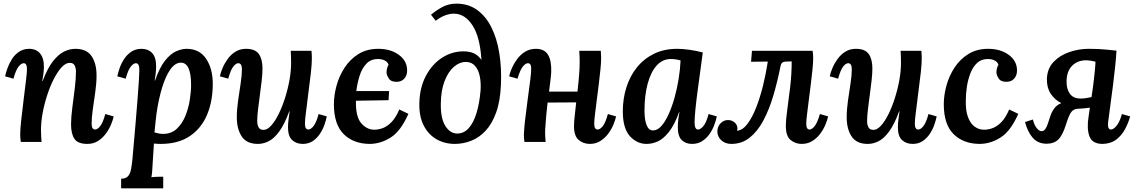

<svg xmlns="http://www.w3.org/2000/svg" viewBox="-20 -779 6232 1054"><path d="M460 11Q407 11 388.5 -17Q370 -45 370 -96Q370 -135 377 -188Q384 -241 390.5 -294Q397 -347 397 -386Q397 -406 389.5 -420Q382 -434 363 -434Q341 -434 319 -410.5Q297 -387 276.5 -347.5Q256 -308 240 -259.5Q224 -211 214.5 -161Q205 -111 205 -66Q205 -52 206 -32Q207 -12 208 0H94Q92 -16 91.5 -23.5Q91 -31 91 -41Q91 -70 96 -115.5Q101 -161 109 -226Q118 -301 123 -340.5Q128 -380 128 -400Q128 -432 110 -432Q97 -432 82 -413.5Q67 -395 54 -347L8 -360Q12 -380 21.5 -406Q31 -432 46.5 -456Q62 -480 85.5 -495.5Q109 -511 140 -511Q179 -511 200.5 -485Q222 -459 221 -408Q220 -385 217.5 -368.5Q215 -352 212 -334H214Q241 -405 271 -443Q301 -481 332 -496Q363 -511 393 -511Q456 -511 483 -470.5Q510 -430 510 -365Q510 -322 503 -273.5Q496 -225 489.5 -179.5Q483 -134 483 -100Q483 -68 502 -68Q515 -68 530 -86.5Q545 -105 558 -153L604 -140Q600 -120 589 -94Q578 -68 560 -44Q542 -20 517 -4.5Q492 11 460 11Z M645 255V202Q671 202 683 188Q695 174 699.5 149.5Q704 125 707 95Q745 -329 745 -395Q745 -432 726 -432Q713 -432 698 -413.5Q683 -395 670 -347L624 -360Q628 -380 637 -406Q646 -432 662 -456Q678 -480 701.5 -495.5Q725 -511 757 -511Q793 -511 815 -488Q837 -465 837 -415Q837 -392 834.5 -374Q832 -356 829 -337H831Q856 -408 885.5 -445.5Q915 -483 946 -497Q977 -511 1004 -511Q1075 -511 1111.5 -456.5Q1148 -402 1148 -319Q1148 -223 1116.5 -148.5Q1085 -74 1021.5 -31.5Q958 11 862 11Q854 11 844 10.5Q834 10 825 9Q821 67 819 102.5Q817 138 815.5 159Q814 180 811 194Q827 192 845.5 191.5Q864 191 876 191V255ZM875 -44Q921 -44 951 -72.5Q981 -101 998 -143.5Q1015 -186 1022 -231.5Q1029 -277 1029 -312Q1029 -435 973 -435Q942 -435 916 -399Q890 -363 870.5 -300Q851 -237 839 -155Q836 -131 833.5 -106Q831 -81 828 -52Q854 -44 875 -44Z M1396 11Q1334 11 1307 -30Q1280 -71 1280 -135Q1280 -178 1287 -226.5Q1294 -275 1301 -320.5Q1308 -366 1308 -399Q1308 -432 1288 -432Q1275 -432 1260.5 -413.5Q1246 -395 1233 -347L1187 -360Q1191 -380 1202 -406Q1213 -432 1230.5 -456Q1248 -480 1273 -495.5Q1298 -511 1330 -511Q1381 -511 1401 -482.5Q1421 -454 1421 -403Q1421 -374 1416.5 -335.5Q1412 -297 1406.5 -256Q1401 -215 1396.5 -178Q1392 -141 1392 -115Q1392 -94 1399.5 -80Q1407 -66 1427 -66Q1447 -66 1468.5 -89.5Q1490 -113 1509.5 -152.5Q1529 -192 1544.5 -240.5Q1560 -289 1569 -339Q1578 -389 1578 -434Q1578 -448 1577.5 -468Q1577 -488 1576 -500H1690Q1691 -484 1691.5 -476.5Q1692 -469 1692 -459Q1692 -430 1687 -383Q1682 -336 1673 -270Q1664 -195 1659 -157.5Q1654 -120 1654 -100Q1654 -68 1673 -68Q1686 -68 1701 -86.5Q1716 -105 1729 -153L1774 -140Q1770 -120 1761 -94Q1752 -68 1736 -44Q1720 -20 1697 -4.5Q1674 11 1642 11Q1607 11 1584 -10Q1561 -31 1561 -80Q1561 -102 1564 -123Q1567 -144 1570 -168H1568Q1542 -97 1513.5 -58Q1485 -19 1455.5 -4Q1426 11 1396 11Z M2057 -511Q2124 -511 2169.5 -478Q2215 -445 2215 -392Q2215 -365 2199.5 -347.5Q2184 -330 2158 -330Q2127 -329 2114.5 -348Q2102 -367 2102 -382Q2102 -391 2104.5 -402.5Q2107 -414 2113 -423Q2109 -438 2093 -446.5Q2077 -455 2055 -455Q2015 -455 1990.5 -428.5Q1966 -402 1953.5 -361Q1941 -320 1936 -279H2116L2113 -229L1934 -226Q1932 -140 1961.5 -104.5Q1991 -69 2030 -67Q2051 -66 2076.5 -74Q2102 -82 2127 -106.5Q2152 -131 2172 -178L2222 -154Q2180 -59 2124.5 -24Q2069 11 2008 11Q1920 10 1866.5 -43Q1813 -96 1813 -207Q1813 -256 1827.5 -309Q1842 -362 1872 -408Q1902 -454 1948 -482.5Q1994 -511 2057 -511Z M2477 11Q2421 11 2376.5 -14.5Q2332 -40 2306.5 -89Q2281 -138 2282 -209Q2283 -295 2317 -360.5Q2351 -426 2406.5 -462Q2462 -498 2527 -497Q2557 -497 2581 -486.5Q2605 -476 2623 -450Q2615 -578 2573 -641Q2531 -704 2472 -704Q2448 -704 2423 -694.5Q2398 -685 2372 -665L2346 -698Q2381 -727 2413.5 -743Q2446 -759 2486 -759Q2551 -759 2599 -724.5Q2647 -690 2677.5 -629Q2708 -568 2721 -487Q2734 -406 2730 -314Q2726 -223 2703.5 -161Q2681 -99 2645.5 -61Q2610 -23 2566 -6Q2522 11 2477 11ZM2490 -46Q2527 -46 2553.5 -76Q2580 -106 2596 -159Q2612 -212 2618 -281Q2621 -323 2614 -359Q2607 -395 2588 -417Q2569 -439 2537 -439Q2503 -439 2472 -412.5Q2441 -386 2421 -335Q2401 -284 2400 -213Q2398 -130 2424.5 -88Q2451 -46 2490 -46Z M3218 11Q3183 11 3157 -10.5Q3131 -32 3131 -86Q3131 -109 3135 -143Q3139 -177 3143 -217L2986 -216Q2982 -180 2978.5 -143.5Q2975 -107 2973 -72Q2972 -52 2973 -32.5Q2974 -13 2975 0H2859Q2857 -12 2856.5 -21.5Q2856 -31 2856 -41Q2857 -70 2862 -116Q2867 -162 2876 -227Q2886 -302 2891 -341Q2896 -380 2896 -400Q2897 -432 2878 -432Q2865 -432 2850 -413.5Q2835 -395 2821 -347L2775 -360Q2779 -380 2790.5 -406Q2802 -432 2820 -456Q2838 -480 2863.5 -495.5Q2889 -511 2922 -511Q2968 -511 2988 -479Q3008 -447 3006 -384Q3005 -364 3001.5 -336Q2998 -308 2994 -276H3150Q3157 -334 3160.5 -388Q3164 -442 3160 -500H3278Q3279 -484 3279.5 -476.5Q3280 -469 3280 -459Q3280 -435 3276 -396Q3272 -357 3266.5 -312.5Q3261 -268 3255.5 -225.5Q3250 -183 3246 -149.5Q3242 -116 3242 -100Q3242 -68 3261 -68Q3274 -68 3289 -86.5Q3304 -105 3317 -153L3362 -140Q3358 -120 3347 -94Q3336 -68 3318 -44Q3300 -20 3275 -4.5Q3250 11 3218 11Z M3698 -511Q3726 -511 3763 -506Q3800 -501 3838 -491Q3832 -446 3824.5 -390.5Q3817 -335 3809.5 -279.5Q3802 -224 3797.5 -178Q3793 -132 3793 -107Q3793 -68 3812 -68Q3825 -68 3841 -86.5Q3857 -105 3870 -153L3915 -140Q3911 -120 3901.5 -94Q3892 -68 3875.5 -44Q3859 -20 3835 -4.5Q3811 11 3779 11Q3744 11 3722.5 -10Q3701 -31 3701 -80Q3701 -118 3710 -163H3708Q3682 -92 3651.5 -54Q3621 -16 3590.5 -2.5Q3560 11 3530 11Q3476 11 3437.5 -32Q3399 -75 3399 -168Q3399 -237 3418.5 -299Q3438 -361 3476 -408.5Q3514 -456 3569.5 -483.5Q3625 -511 3698 -511ZM3663 -455Q3617 -455 3585 -419.5Q3553 -384 3535.5 -320Q3518 -256 3518 -171Q3518 -122 3529.5 -92.5Q3541 -63 3565 -63Q3589 -63 3610.5 -87Q3632 -111 3650.5 -152Q3669 -193 3683 -243Q3697 -293 3705.5 -346Q3714 -399 3716 -447Q3708 -450 3693 -452.5Q3678 -455 3663 -455Z M3995 11Q3961 11 3939.5 -9Q3918 -29 3918 -57Q3918 -84 3935.5 -102Q3953 -120 3976 -120Q3997 -120 4012.5 -107Q4028 -94 4028 -74Q4028 -66 4027 -61Q4058 -65 4084 -100Q4110 -135 4131.5 -190Q4153 -245 4169 -310.5Q4185 -376 4195 -441L4103 -440L4108 -500H4441Q4443 -484 4443.5 -476.5Q4444 -469 4444 -459Q4444 -435 4440 -396Q4436 -357 4430.5 -312.5Q4425 -268 4419.5 -225.5Q4414 -183 4410 -149.5Q4406 -116 4406 -100Q4406 -68 4424 -68Q4437 -68 4452 -86.5Q4467 -105 4481 -153L4526 -140Q4522 -120 4511 -94Q4500 -68 4482 -44Q4464 -20 4438.5 -4.5Q4413 11 4381 11Q4346 11 4320 -10.5Q4294 -32 4294 -86Q4294 -122 4302 -178.5Q4310 -235 4318 -303.5Q4326 -372 4326 -442L4293 -441Q4269 -440 4265 -417Q4248 -331 4225 -253.5Q4202 -176 4170 -116.5Q4138 -57 4095 -23Q4052 11 3995 11Z M4744 11Q4682 11 4655 -30Q4628 -71 4628 -135Q4628 -178 4635 -226.5Q4642 -275 4649 -320.5Q4656 -366 4656 -399Q4656 -432 4636 -432Q4623 -432 4608.5 -413.5Q4594 -395 4581 -347L4535 -360Q4539 -380 4550 -406Q4561 -432 4578.5 -456Q4596 -480 4621 -495.5Q4646 -511 4678 -511Q4729 -511 4749 -482.5Q4769 -454 4769 -403Q4769 -374 4764.5 -335.5Q4760 -297 4754.5 -256Q4749 -215 4744.5 -178Q4740 -141 4740 -115Q4740 -94 4747.5 -80Q4755 -66 4775 -66Q4795 -66 4816.5 -89.5Q4838 -113 4857.5 -152.5Q4877 -192 4892.5 -240.5Q4908 -289 4917 -339Q4926 -389 4926 -434Q4926 -448 4925.5 -468Q4925 -488 4924 -500H5038Q5039 -484 5039.5 -476.5Q5040 -469 5040 -459Q5040 -430 5035 -383Q5030 -336 5021 -270Q5012 -195 5007 -157.5Q5002 -120 5002 -100Q5002 -68 5021 -68Q5034 -68 5049 -86.5Q5064 -105 5077 -153L5122 -140Q5118 -120 5109 -94Q5100 -68 5084 -44Q5068 -20 5045 -4.5Q5022 11 4990 11Q4955 11 4932 -10Q4909 -31 4909 -80Q4909 -102 4912 -123Q4915 -144 4918 -168H4916Q4890 -97 4861.5 -58Q4833 -19 4803.5 -4Q4774 11 4744 11Z M5405 -511Q5472 -511 5517.5 -478Q5563 -445 5563 -392Q5563 -365 5547.5 -347.5Q5532 -330 5506 -330Q5475 -329 5462.5 -348Q5450 -367 5450 -382Q5450 -391 5452.5 -402.5Q5455 -414 5461 -423Q5457 -438 5441 -446.5Q5425 -455 5403 -455Q5367 -455 5344 -433.5Q5321 -412 5307.5 -377.5Q5294 -343 5288 -304.5Q5282 -266 5282 -232Q5280 -173 5293.5 -137Q5307 -101 5329.5 -84.5Q5352 -68 5378 -67Q5399 -66 5424.5 -74Q5450 -82 5475 -106.5Q5500 -131 5520 -178L5570 -154Q5528 -59 5472.5 -24Q5417 11 5356 11Q5268 10 5214.5 -43Q5161 -96 5161 -207Q5161 -256 5175.5 -309Q5190 -362 5220 -408Q5250 -454 5296 -482.5Q5342 -511 5405 -511Z M5726 10Q5678 10 5649.5 -22.5Q5621 -55 5607 -109L5650 -123Q5658 -91 5672 -74.5Q5686 -58 5700 -59Q5713 -60 5722 -76.5Q5731 -93 5744 -136Q5752 -162 5766 -182Q5780 -202 5806 -213Q5770 -231 5748 -264.5Q5726 -298 5727 -346Q5729 -403 5764 -439.5Q5799 -476 5851 -493.5Q5903 -511 5955 -511Q5985 -511 6008.5 -510Q6032 -509 6055 -506.5Q6078 -504 6109 -501Q6107 -462 6101.5 -411.5Q6096 -361 6089.5 -307.5Q6083 -254 6075.5 -202Q6068 -150 6063 -107Q6059 -68 6079 -68Q6092 -68 6109 -88Q6126 -108 6139 -153L6184 -140Q6175 -106 6156.5 -71Q6138 -36 6108 -13Q6078 10 6033 11Q5976 11 5960.5 -31Q5945 -73 5956 -140Q5960 -165 5963 -188Q5928 -183 5897 -182Q5875 -181 5862 -165.5Q5849 -150 5832 -96Q5813 -35 5789 -12.5Q5765 10 5726 10ZM5835 -334Q5834 -291 5853 -264.5Q5872 -238 5912 -238Q5938 -238 5972 -246Q5981 -306 5985 -342Q5989 -378 5991 -399.5Q5993 -421 5994 -440Q5966 -448 5941 -448Q5896 -448 5866 -418.5Q5836 -389 5835 -334Z"/></svg>

Font: Lora SemiBold
Style: Italic
Weight: 600
Italic angle: -3°
Designer: Olga Karpushina, Alexei Vanyashin (Cyrillic)
Foundry: Cyreal
Version: Version 3.011; ttfautohint (v1.8.4.7-5d5b)